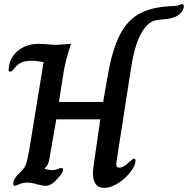

<svg xmlns="http://www.w3.org/2000/svg" viewBox="-20 -908 918 938"><path d="M434 -63Q434 -72 438 -104L470 -325H255L221 -130Q216 -99 198 -86V-84Q217 -77 236 -77Q250 -77 263 -82.5Q276 -88 280 -88Q288 -88 288 -79Q288 -68 275 -52Q252 -23 235.5 -11.5Q219 0 202 0Q193 0 163 -7Q134 -16 114 -16Q93 -16 74.5 -8Q56 0 52 0Q45 0 45 -12Q45 -36 77 -64Q92 -79 99 -89.5Q106 -100 111 -119Q116 -138 123 -176L193 -605Q186 -605 170 -608Q154 -611 134 -611Q105 -611 85.5 -603Q66 -595 50 -574Q45 -567 40 -562.5Q35 -558 30 -558Q22 -558 22 -568Q22 -575 23.5 -581Q25 -587 25 -589Q34 -636 74 -665Q114 -694 171 -694Q183 -694 209 -692Q232 -689 257 -689Q266 -689 302 -692Q320 -694 327 -694Q300 -614 290 -551L268 -410H484L508 -548Q530 -670 567 -740.5Q604 -811 663.5 -842.5Q723 -874 816 -878Q839 -878 851 -882Q858 -884 862.5 -886Q867 -888 870 -888Q878 -888 878 -877Q878 -859 859 -840.5Q840 -822 801 -816Q791 -815 747.5 -810Q704 -805 671 -747.5Q638 -690 620 -574L551 -130Q548 -115 548 -107Q548 -97 552 -93Q556 -89 563 -89Q584 -89 612 -117Q619 -123 625 -128Q631 -133 636 -133Q642 -133 642 -122Q642 -100 617.5 -68Q593 -36 557 -13Q521 10 489 10Q434 10 434 -63Z"/></svg>

Font: Charm
Style: Bold
Weight: 700
Designer: Katatrad Aksorn Co.,Ltd.
Foundry: Cadson Demak Co.,Ltd.
Version: Version 1.001